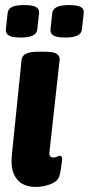

<svg xmlns="http://www.w3.org/2000/svg" viewBox="-20 -729 350 757"><path d="M119 8Q91 8 68.5 -4Q46 -16 34 -44Q22 -72 27 -120L65 -493Q68 -525 128 -525H158Q194 -525 205.5 -515.5Q217 -506 215 -492L175 -130Q172 -108 191 -108Q199 -108 205.5 -111.5Q212 -115 216 -115Q222 -115 224 -108.5Q226 -102 223 -84Q221 -70 219 -56.5Q217 -43 213 -32Q207 -14 179.5 -3Q152 8 119 8ZM238 -581Q204 -581 191 -589Q178 -597 179 -613L186 -677Q189 -709 251 -709Q285 -709 298.5 -701.5Q312 -694 310 -677L303 -613Q300 -581 238 -581ZM62 -581Q28 -581 15 -589Q2 -597 3 -613L10 -677Q12 -694 27 -701.5Q42 -709 75 -709Q111 -709 123.5 -700.5Q136 -692 134 -677L127 -613Q124 -581 62 -581Z"/></svg>

Font: Asap Condensed
Style: Bold Italic
Weight: 700
Width: 3
Italic angle: -6°
Designer: Pablo Cosgaya
Foundry: Omnibus-Type
Version: Version 3.001; ttfautohint (v1.8.4.7-5d5b)